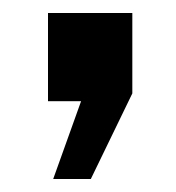

<svg xmlns="http://www.w3.org/2000/svg" viewBox="-20 -156 272 296"><path d="M184 -12 120 120H62L105 0H54V-136H184Z"/></svg>

Font: Cabin
Style: Bold
Weight: 700
Designer: Pablo Impallari
Foundry: Pablo Impallari. http://www.impallari.com Igino Marini. http://www.ikern.com
Version: Version 3.001;hotconv 1.0.109;makeotfexe 2.5.65596